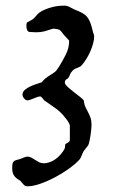

<svg xmlns="http://www.w3.org/2000/svg" viewBox="-20 -427 412 675"><path d="M22.9 164.6Q22.9 155.3 23.9 149.7Q24.9 144 27.8 140.9Q30.8 137.7 36.4 136Q42 134.3 51.3 131.8Q56.2 129.9 64 126.7Q71.8 123.5 76.2 123.5Q83.5 123.5 90.3 127.2Q97.2 130.9 103.8 135.3Q110.4 139.6 117.7 143.3Q125 147 133.3 147Q145 147 156 142.8Q167 138.7 176.5 131.6Q186 124.5 193.8 115.2Q201.7 106 207 96.2Q208 94.2 208.7 88.4Q209.5 82.5 209.5 80.1Q211.4 78.1 214.1 76.9Q216.8 75.7 219.2 74.2Q221.7 72.8 223.6 70.6Q225.6 68.4 225.6 64V15.1Q225.6 12.2 223.4 7.8Q221.2 3.4 218.5 -1Q215.8 -5.4 213.1 -8.5Q210.4 -11.7 209.5 -12.7Q201.7 -23.4 193.1 -31.5Q184.6 -39.6 175 -46.6Q165.5 -53.7 155.5 -60.3Q145.5 -66.9 135.3 -74.2Q134.8 -75.2 133.1 -77.4Q131.3 -79.6 129.2 -82Q127 -84.5 125 -86.2Q123 -87.9 121.6 -87.9Q116.2 -87.9 110.4 -85.7Q104.5 -83.5 98.6 -81.1Q92.8 -78.6 86.9 -76.4Q81.1 -74.2 76.2 -74.2Q70.3 -74.2 64.7 -81.1Q59.1 -87.9 59.1 -93.8Q59.1 -104 67.4 -111.1Q75.7 -118.2 86.7 -123.3Q97.7 -128.4 108.9 -131.8Q120.1 -135.3 126.5 -137.7Q127 -138.2 128.9 -140.4Q130.9 -142.6 133.3 -145.3Q135.7 -147.9 138.2 -150.1Q140.6 -152.3 142.1 -152.8Q147 -157.2 152.6 -160.6Q158.2 -164.1 163.3 -167.2Q168.5 -170.4 173.3 -174.3Q178.2 -178.2 181.6 -184.1L187.5 -192.4Q200.7 -213.9 211.9 -236.3Q223.1 -258.8 223.1 -283.2Q223.1 -284.2 220.2 -287.6Q217.3 -291 212.9 -295.4Q208.5 -299.8 204.1 -304.9Q199.7 -310.1 196.8 -314.5Q192.4 -321.8 183.3 -324Q174.3 -326.2 166.5 -326.2Q148.4 -320.3 136.2 -316.9Q124 -313.5 107.9 -313.5L85.4 -314.5Q77.6 -314.9 75.2 -322Q72.8 -329.1 72.8 -334.5Q72.8 -345.7 75.2 -348.1L87.9 -355Q98.1 -360.4 104.2 -368.2Q110.4 -376 119.1 -383.3Q127.9 -389.2 138.4 -393.6Q148.9 -397.9 160.2 -401.1Q171.4 -404.3 182.9 -405.8Q194.3 -407.2 205.1 -407.2Q215.3 -407.2 223.4 -403.1Q231.4 -398.9 241.7 -393.6Q258.8 -387.2 269.5 -381.1Q280.3 -375 286.9 -366.7Q293.5 -358.4 297.6 -347.2Q301.8 -335.9 305.7 -319.3Q306.6 -314 308.8 -308.8Q311 -303.7 311 -298.3Q311 -287.6 307.4 -274.2Q303.7 -260.7 297.9 -247.1Q292 -233.4 284.4 -221.2Q276.9 -209 269.5 -200.2Q266.1 -195.3 261.7 -192.9Q257.3 -190.4 252.9 -188.7Q248.5 -187 243.9 -185.1Q239.3 -183.1 235.8 -179.2Q228 -171.4 225.8 -164.1Q223.6 -156.7 217.8 -150.4Q208 -147 208 -136.7Q208 -134.8 208.3 -134.5Q208.5 -134.3 208.5 -133.3Q211.4 -127 220.5 -119.1Q229.5 -111.3 240 -103Q250.5 -94.7 260.3 -87.2Q270 -79.6 274.4 -74.2Q275.9 -60.1 280.5 -50.5Q285.2 -41 289.8 -32.2Q294.4 -23.4 298.1 -13.4Q301.8 -3.4 301.8 12.7Q301.8 18.1 300.8 28.3Q299.8 38.6 298.1 49.8Q296.4 61 294.2 70.8Q292 80.6 289.6 84.5L276.9 100.6Q273.9 104 271.7 108.9Q269.5 113.8 267.6 118.7Q265.6 123.5 263.2 128.4Q260.7 133.3 256.8 136.7Q244.1 150.4 221.7 166.5Q199.2 182.6 173.3 196.3Q147.5 210 121.6 219Q95.7 228 76.7 228Q68.4 228 62.7 221.7Q57.1 215.3 51.3 208.5Q44.4 204.6 39.3 200.7Q34.2 196.8 30.5 191.9Q26.9 187 24.9 180.7Q22.9 174.3 22.9 164.6Z"/></svg>

Font: IM FELL English SC
Style: Regular
Weight: 400
Designer: Igino Marini
Foundry: Igino Marini
Version: 3.00